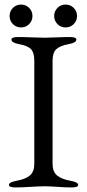

<svg xmlns="http://www.w3.org/2000/svg" viewBox="-20 -815 380 840"><path d="M36.5 -780.5Q51 -795 72 -795Q93 -795 107.5 -780.5Q122 -766 122 -745Q122 -724 107.5 -709.5Q93 -695 72 -695Q51 -695 36.5 -709.5Q22 -724 22 -745Q22 -766 36.5 -780.5ZM231.5 -780.5Q246 -795 267 -795Q288 -795 302.5 -780.5Q317 -766 317 -745Q317 -724 302.5 -709.5Q288 -695 267 -695Q246 -695 231.5 -709.5Q217 -724 217 -745Q217 -766 231.5 -780.5ZM130 -550Q130 -585 115.5 -600Q101 -615 63 -622Q30 -628 30 -642Q30 -653 59 -653Q87 -653 120.5 -651.5Q154 -650 176 -650Q196 -650 226.5 -651.5Q257 -653 285 -653Q314 -653 314 -642Q314 -628 281 -622Q242 -615 226 -599.5Q210 -584 210 -550V-98Q210 -64 229.5 -47.5Q249 -31 289 -24Q322 -18 322 -6Q322 5 293 5Q265 5 231.5 2.5Q198 0 176 0Q152 0 114 2.5Q76 5 48 5Q19 5 19 -6Q19 -18 52 -24Q92 -31 111 -47.5Q130 -64 130 -98Z"/></svg>

Font: EB Garamond SC 12
Style: Regular
Weight: 400
Version: Version 0.016 ; ttfautohint (v0.97) -l 8 -r 50 -G 200 -x 0 -